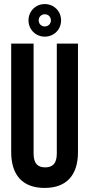

<svg xmlns="http://www.w3.org/2000/svg" viewBox="-20 -914 438 943"><path d="M35 -700V-167C35 -54 91 9 199 9C307 9 363 -54 363 -167V-700H259V-160C259 -109 237 -92 202 -92C167 -92 145 -109 145 -160V-700ZM120 -814C120 -769 155 -734 200 -734C245 -734 280 -769 280 -814C280 -859 245 -894 200 -894C155 -894 120 -859 120 -814ZM170 -814C170 -831 183 -844 200 -844C217 -844 230 -831 230 -814C230 -797 217 -784 200 -784C183 -784 170 -797 170 -814Z"/></svg>

Font: Bebas Neue
Style: Bold
Weight: 700
Designer: Ryoichi Tsunekawa
Foundry: Ryoichi Tsunekawa
Version: Version 1.300